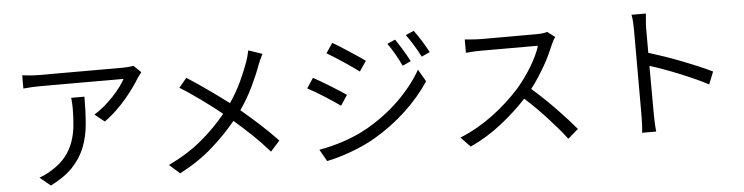

<svg xmlns="http://www.w3.org/2000/svg" viewBox="-48 -1030 5047 1303"><g transform="rotate(-5 2475.0 -378.5)"><path d="M532 -544Q532 -442 524.5 -356.5Q517 -271 488.5 -199.5Q460 -128 404.5 -69.5Q349 -11 253 37L180 -23Q200 -30 224 -41.5Q248 -53 269 -67Q327 -103 362 -147Q397 -191 415.5 -242.5Q434 -294 440 -351.5Q446 -409 446 -472Q446 -490 445 -507Q444 -524 442 -544ZM931 -676Q926 -668 917.5 -658Q909 -648 904 -640Q889 -614 864 -579Q839 -544 807 -506Q775 -468 736.5 -431Q698 -394 655 -364L589 -417Q623 -437 657 -466Q691 -495 720.5 -526Q750 -557 772.5 -587.5Q795 -618 807 -641H238Q184 -641 124 -635V-725Q150 -722 180 -719.5Q210 -717 238 -717H812Q826 -717 848.5 -719Q871 -721 882 -723Z M1761 -728Q1753 -714 1743.5 -692.5Q1734 -671 1728 -655Q1704 -589 1666.5 -511Q1629 -433 1578 -360Q1645 -304 1707.5 -246.5Q1770 -189 1824 -132L1761 -62Q1705 -126 1647.5 -181Q1590 -236 1525 -292Q1455 -206 1360 -121.5Q1265 -37 1134 31L1063 -32Q1195 -95 1290.5 -175Q1386 -255 1460 -346Q1432 -369 1398 -395Q1364 -421 1327.5 -447.5Q1291 -474 1253 -500Q1215 -526 1179 -548L1232 -611Q1264 -591 1300.5 -566Q1337 -541 1374 -515Q1411 -489 1446.5 -463Q1482 -437 1512 -414Q1560 -484 1592 -553Q1624 -622 1647 -686Q1652 -701 1658 -722Q1664 -743 1667 -760Z M2666 -746Q2675 -732 2687.5 -713Q2700 -694 2713 -672.5Q2726 -651 2738 -630Q2750 -609 2759 -591L2702 -565Q2683 -605 2659.5 -646.5Q2636 -688 2611 -722ZM2797 -794Q2807 -781 2820 -762Q2833 -743 2846 -722Q2859 -701 2871.5 -679.5Q2884 -658 2893 -641L2836 -615Q2816 -655 2791 -695.5Q2766 -736 2741 -770ZM2239 -761Q2261 -749 2291.5 -729.5Q2322 -710 2353.5 -689.5Q2385 -669 2412.5 -650.5Q2440 -632 2456 -620L2409 -551Q2391 -565 2363.5 -584Q2336 -603 2305.5 -623.5Q2275 -644 2245.5 -662.5Q2216 -681 2194 -694ZM2089 -46Q2172 -60 2260 -89.5Q2348 -119 2424 -162Q2549 -234 2645.5 -328.5Q2742 -423 2803 -529L2851 -446Q2785 -345 2686 -252.5Q2587 -160 2466 -89Q2428 -67 2385 -47.5Q2342 -28 2298 -12Q2254 4 2212 16Q2170 28 2135 35ZM2088 -536Q2110 -524 2141 -506Q2172 -488 2203.5 -468.5Q2235 -449 2263 -431Q2291 -413 2308 -401L2262 -331Q2243 -344 2215 -363Q2187 -382 2156.5 -401.5Q2126 -421 2096 -438.5Q2066 -456 2043 -468Z M3750 -669Q3745 -663 3737.5 -649.5Q3730 -636 3725 -625Q3712 -593 3694.5 -555.5Q3677 -518 3655 -480Q3633 -442 3608.5 -404Q3584 -366 3557 -332Q3596 -298 3637.5 -258.5Q3679 -219 3718 -178.5Q3757 -138 3791 -100.5Q3825 -63 3849 -34L3779 27Q3754 -6 3722 -43.5Q3690 -81 3654.5 -120Q3619 -159 3580.5 -197.5Q3542 -236 3504 -270Q3423 -183 3324.5 -106Q3226 -29 3114 22L3050 -45Q3110 -69 3167.5 -102Q3225 -135 3277.5 -174Q3330 -213 3376.5 -256Q3423 -299 3462 -342Q3487 -371 3513 -406.5Q3539 -442 3561.5 -479Q3584 -516 3601.5 -552.5Q3619 -589 3628 -620H3238Q3225 -620 3209 -619.5Q3193 -619 3178.5 -618Q3164 -617 3152.5 -616Q3141 -615 3137 -615V-706Q3142 -705 3154.5 -704Q3167 -703 3181.5 -702Q3196 -701 3211.5 -700Q3227 -699 3238 -699H3624Q3649 -699 3668 -701.5Q3687 -704 3699 -708Z M4763 -257Q4722 -279 4671 -302Q4620 -325 4567 -346.5Q4514 -368 4463 -386.5Q4412 -405 4370 -418L4371 -88Q4371 -64 4372.5 -29.5Q4374 5 4377 30H4281Q4284 6 4285.5 -27Q4287 -60 4287 -88V-670Q4287 -691 4285.5 -721Q4284 -751 4279 -774H4377Q4375 -751 4372.5 -722Q4370 -693 4370 -670V-507Q4419 -492 4477 -472Q4535 -452 4593 -429.5Q4651 -407 4704 -384.5Q4757 -362 4797 -342Z"/></g></svg>

Font: SpoqaHanSans-Regular
Style: Regular
Weight: 400
Designer: [Spoqa Han Sans] Dong-huui Kim \uAE40 \uB3D9 \uD718  Younghwa Kang \uAC15 \uC601 \uD654  [Noto Sans] Ryoko NISHIZUKA \u8
Foundry: Spoqa (http://www.spoqa-han-sans.com)
Version: Version 2.000